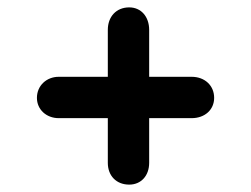

<svg xmlns="http://www.w3.org/2000/svg" viewBox="-20 -582 680 520"><path d="M272 -262V-141C272 -106 295 -82 330 -82C362 -82 384 -106 384 -141V-262H499C535 -262 560 -285 560 -317C560 -350 535 -374 499 -374H384V-501C384 -537 362 -562 330 -562C295 -562 272 -537 272 -501V-374H139C106 -374 80 -350 80 -317C80 -285 106 -262 139 -262Z"/></svg>

Font: Dongle
Style: Bold
Weight: 700
Designer: Yanghee Ryu
Foundry: Yanghee Ryu
Version: Version 2.000